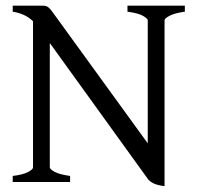

<svg xmlns="http://www.w3.org/2000/svg" viewBox="-20 -635 689 670"><path d="M24.4 0V-21Q60.5 -25.4 77.9 -34.7Q95.2 -43.9 95.2 -50.8V-561Q79.1 -576.2 61.3 -583.7Q43.5 -591.3 24.4 -594.2V-615.2H127.9Q135.3 -615.2 139.9 -614Q144.5 -612.8 149.4 -608.9Q154.3 -605 159.9 -597.4Q165.5 -589.8 174.8 -577.1L495.6 -134.8V-564Q495.6 -569.8 479.7 -579.3Q463.9 -588.9 424.8 -594.2V-615.2H625V-594.2Q589.8 -589.4 572 -580.1Q554.2 -570.8 554.2 -564V14.6Q529.8 11.7 515.9 4.9Q502 -2 496.1 -10.3L153.8 -484.9V-50.8Q153.8 -44.9 170.2 -35.6Q186.5 -26.4 224.6 -21V0Z"/></svg>

Font: Gentium Plus Afr
Style: Regular
Weight: 400
Designer: J. Victor Gaultney, Annie Olsen, Iska Routamaa, Becca Hirsbrunner
Foundry: SIL International
Version: Version 5.000